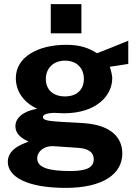

<svg xmlns="http://www.w3.org/2000/svg" viewBox="-20 -743 663 934"><path d="M376 -723H227V-581H376ZM300 171C481 171 575 103 575 4C575 -76 518 -135 387 -144C341 -147 301 -149 280 -150C219 -154 189 -157 189 -173C189 -184 202 -192 241 -194C254 -193 279 -192 291 -192C447 -192 526 -276 526 -363C526 -376 520 -401 514 -418L604 -432V-545C561 -527 483 -496 452 -484C414 -508 373 -525 302 -525C165 -525 57 -466 57 -363C57 -305 89 -247 161 -214C90 -202 55 -167 55 -130C55 -81 103 -63 119 -54C109 -48 18 -27 18 44C18 118 113 171 300 171ZM296 -274C238 -274 203 -307 203 -359C203 -410 239 -448 296 -448C354 -448 388 -411 388 -359C388 -307 354 -274 296 -274ZM323 89C215 89 161 72 161 27C161 -5 193 -34 239 -32L358 -24C411 -21 436 -1 436 31C436 69 407 89 323 89Z"/></svg>

Font: United Sans
Style: Bold
Weight: 700
Designer: Pablo Impallari, Rodrigo Fuenzalida (Modified by Dan O. Williams)
Version: Version 1.000;PS 001.000;hotconv 1.0.88;makeotf.lib2.5.64775